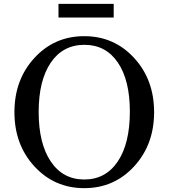

<svg xmlns="http://www.w3.org/2000/svg" viewBox="-20 -968 876 998"><path d="M159 -667Q263 -780 418 -780Q573 -780 677 -667Q781 -554 781 -385Q781 -216 677 -103Q573 10 418 10Q263 10 159 -103Q55 -216 55 -385Q55 -554 159 -667ZM655 -388Q655 -551 592.5 -643Q530 -735 419 -735Q307 -735 244 -642.5Q181 -550 181 -386Q181 -222 244 -128.5Q307 -35 418 -35Q529 -35 592 -128.5Q655 -222 655 -388ZM571 -877H284V-948H571Z"/></svg>

Font: Libre Caslon Text
Style: Regular
Weight: 400
Designer: Pablo Impallari, Rodrigo Fuenzalida
Foundry: Pablo Impallari, Rodrigo Fuenzalida
Version: Version 1.002